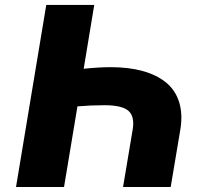

<svg xmlns="http://www.w3.org/2000/svg" viewBox="-20 -747 838 767"><path d="M661.9 0H471.6L509.9 -228.7Q518.8 -280.9 493.6 -303.8Q468.4 -326.7 396.3 -326.7Q344.5 -326.7 289.4 -322.1L235.8 0H44L164.8 -727.3H356.5L314.3 -472.3Q376.4 -478.7 421.9 -478.7Q494.7 -478.7 550.4 -463.2Q606.2 -447.8 643.5 -417.3Q680.8 -386.7 695.7 -338.8Q710.6 -290.8 700.3 -228.7Z"/></svg>

Font: Karasuma Gothic
Style: Italic
Weight: 900
Italic angle: -9.39999°
Designer: Rasmus Andersson / Ryoko Nishizuka
Foundry: Genbu
Version: Version 1.00